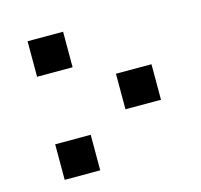

<svg xmlns="http://www.w3.org/2000/svg" viewBox="-85 -643 771 736"><g transform="rotate(-15 300.0 -275.0)"><path d="M379.5 -342H520.5V-201H379.5ZM84.5 -141H225.5V0H84.5ZM84.5 -550H225.5V-409H84.5Z"/></g></svg>

Font: JuliaMono
Style: Bold
Weight: 700
Monospace: yes
Designer: cormullion
Foundry: corm
Version: Version 0.055; ttfautohint (v1.8.4)